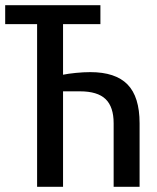

<svg xmlns="http://www.w3.org/2000/svg" viewBox="-20 -720 607 740"><path d="M123 0V-627H0V-700H367V-627H223V-432Q242 -436 272 -439Q302 -442 328 -442Q425 -442 471.5 -394.5Q518 -347 518 -245V0H418V-245Q418 -308 387 -338Q356 -368 288 -368H223V0Z"/></svg>

Font: Cuprum Medium
Style: Regular
Weight: 500
Designer: Jovanny Lemonad
Foundry: Jovanny Lemonad
Version: Version 3.000